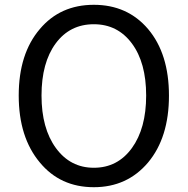

<svg xmlns="http://www.w3.org/2000/svg" viewBox="-20 -767 782 800"><path d="M371 13Q231 13 146 -90Q58 -195 58 -369Q58 -543 146 -646Q231 -747 371 -747Q511 -747 597 -646Q684 -543 684 -368.5Q684 -194 597 -90Q510 13 371 13ZM371 -68Q470 -68 529.5 -150Q589 -232 589 -369Q589 -506 529.5 -586Q470 -666 371 -666Q271 -666 212 -586Q153 -506 153 -369Q153 -232 213 -150Q273 -68 371 -68Z"/></svg>

Font: GenSenRounded TW R
Style: Regular
Weight: 400
Version: Version 1.501;PS 1;hotconv 16.6.51;makeotf.lib2.5.65220